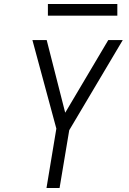

<svg xmlns="http://www.w3.org/2000/svg" viewBox="-20 -934 640 954"><path d="M211 0 260 -295 141 -735H212L304 -374L518 -735H590L324 -287L276 0ZM218 -856V-914H563V-856Z"/></svg>

Font: Iosevka SS04 Lt Ex Obl
Style: Regular
Weight: 300
Width: 7
Italic angle: -9°
Monospace: yes
Designer: Belleve Invis
Foundry: Belleve Invis
Version: Version 19.0.0; ttfautohint (v1.8.4)